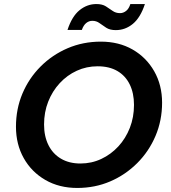

<svg xmlns="http://www.w3.org/2000/svg" viewBox="-20 -918 845 950"><path d="M362 12Q273 12 204.5 -27.5Q136 -67 97.5 -135.5Q59 -204 59 -291Q59 -379 91 -455Q123 -531 181 -589Q239 -647 315 -679.5Q391 -712 479 -712Q568 -712 636 -673Q704 -634 743 -565.5Q782 -497 782 -410Q782 -322 749.5 -245.5Q717 -169 659 -111Q601 -53 525.5 -20.5Q450 12 362 12ZM378 -109Q433 -109 481 -131.5Q529 -154 565.5 -193.5Q602 -233 622.5 -285.5Q643 -338 643 -399Q643 -457 622 -500Q601 -543 561 -566.5Q521 -590 463 -590Q408 -590 360 -568Q312 -546 275.5 -506.5Q239 -467 218.5 -415Q198 -363 198 -302Q198 -244 219.5 -200.5Q241 -157 281.5 -133Q322 -109 378 -109ZM314 -770Q336 -837 373.5 -867.5Q411 -898 457 -898Q486 -898 504 -886.5Q522 -875 537.5 -864Q553 -853 574 -853Q590 -853 604 -864Q618 -875 625 -898H697Q675 -831 637.5 -800Q600 -769 553 -769Q524 -769 506 -780.5Q488 -792 472.5 -803.5Q457 -815 437 -815Q420 -815 406.5 -804Q393 -793 385 -770Z"/></svg>

Font: DM Sans 24pt
Style: Bold Italic
Weight: 700
Italic angle: -10°
Designer: Colophon Foundry, Jonny Pinhorn
Foundry: Colophon Foundry
Version: Version 4.004;gftools[0.9.30]